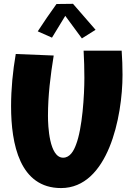

<svg xmlns="http://www.w3.org/2000/svg" viewBox="-20 -937 663 981"><path d="M36.6 -394C36.6 -200.2 81.1 23.9 292 23.9C532.2 23.9 606 -339.8 606 -554.7C606 -595.7 604.5 -637.2 601.6 -678.2H407.2C409.7 -631.8 411.1 -585.4 411.1 -539.1C411.1 -450.7 400.9 -280.8 368.2 -197.3C356.9 -166.5 337.4 -131.3 302.7 -131.3C231.4 -131.3 225.1 -294.4 225.1 -345.2C225.1 -448.7 237.8 -551.3 254.4 -653.3L60.5 -661.1C45.4 -573.2 36.6 -483.4 36.6 -394ZM245.6 -744.6 313.5 -856 398.4 -740.7 468.3 -784.7 353 -917.5 268.6 -916.5C235.4 -871.1 203.6 -823.7 172.9 -776.9Z"/></svg>

Font: Luckiest Guy
Style: Regular
Weight: 400
Designer: Astigmatic (AOETI)
Foundry: Astigmatic (AOETI)
Version: Version 1.001